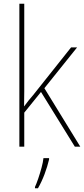

<svg xmlns="http://www.w3.org/2000/svg" viewBox="-20 -780 447 1021"><path d="M109 -376Q109 -333 109 -295Q109 -257 108 -214Q122 -233 132 -245.5Q142 -258 156 -274L358 -528H390L216 -311L407 0H378L198 -291L109 -181V0H83V-760H109ZM241 68Q232 106 217 146Q202 186 182 221H166V214Q174 197 183.5 169Q193 141 201 111.5Q209 82 211 61H241Z"/></svg>

Font: Noto Sans Myanmar UI SemiCondensed Thin
Style: Regular
Weight: 100
Width: 4
Designer: Monotype Design Team
Foundry: Monotype Imaging Inc.
Version: Version 2.103; ttfautohint (v1.8.4.7-5d5b)